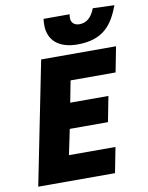

<svg xmlns="http://www.w3.org/2000/svg" viewBox="-94 -933 769 1000"><g transform="rotate(-10 290.5 -433.0)"><path d="M26 0H432L458 -134H212L240 -268H442L468 -402H266L288 -516H526L552 -650H156ZM357 -694C497 -694 545 -768 581 -862L467 -866C449 -818 421 -796 385 -796C355 -796 341 -814 341 -836C341 -842 341 -846 343 -856H205C203 -844 203 -831 203 -822C203 -747 253 -694 357 -694Z"/></g></svg>

Font: Source Sans Pro Black
Style: Italic
Weight: 900
Italic angle: -11°
Designer: Paul D. Hunt
Foundry: Adobe Systems Incorporated
Version: Version 3.006;hotconv 1.0.111;makeotfexe 2.5.65597